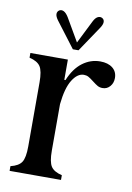

<svg xmlns="http://www.w3.org/2000/svg" viewBox="-81 -750 553 802"><g transform="rotate(10 195.5 -349.0)"><path d="M154 -414H181Q202 -465 236 -490.5Q270 -516 311 -516Q344 -516 363.5 -500.5Q383 -485 383 -458Q383 -437 370.5 -422.5Q358 -408 339 -408Q327 -408 318 -413Q309 -418 295 -429Q281 -440 272.5 -444.5Q264 -449 253 -449Q226 -449 204.5 -414.5Q183 -380 176 -311H154ZM17 0V-20Q51 -28 63.5 -47Q76 -66 76 -114V-386Q76 -434 63.5 -453Q51 -472 17 -480V-500H90H176V-114Q176 -66 188.5 -47Q201 -28 235 -20V0H162H90ZM144 -675 201 -577 250 -675Q258 -691 268 -696Q278 -701 287 -696Q296 -691 296 -680Q296 -669 285 -653L213 -546H189L107 -654Q96 -669 96 -679.5Q96 -690 105 -696Q114 -701 124 -696Q134 -691 144 -675Z"/></g></svg>

Font: RL Madena Variable
Style: Regular
Weight: 400
Designer: I Kadek Wantara Putra
Foundry: Roughlines ID
Version: Version 1.000;Glyphs 3.1.2 (3151)